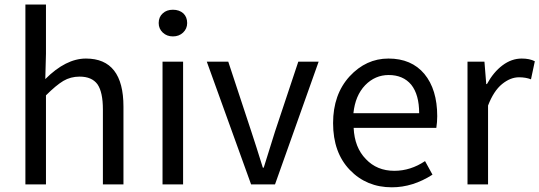

<svg xmlns="http://www.w3.org/2000/svg" viewBox="-20 -797 2332 830"><path d="M178.7 -777.3V-564.5L175.8 -455.1Q264.6 -543.9 351.6 -543.9Q513.7 -543.9 513.7 -335.9V0H424.8V-324.2Q424.8 -398.4 401.4 -432.6Q377 -465.8 324.2 -465.8Q285.2 -465.8 253.9 -447.3Q222.7 -428.7 178.7 -384.8V0H89.8V-777.3Z M727.5 -639.6Q701.2 -639.6 683.6 -656.2Q666 -672.9 666 -697.3Q666 -723.6 683.6 -739.3Q700.2 -754.9 727.5 -754.9Q754.9 -754.9 772.5 -739.3Q789.1 -723.6 789.1 -697.3Q789.1 -672.9 771.5 -656.2Q753.9 -639.6 727.5 -639.6ZM771.5 -530.3V0H682.6V-530.3Z M966.8 -530.3 1066.4 -228.5Q1070.3 -215.8 1088.9 -159.2Q1106.4 -101.6 1116.2 -72.3H1120.1Q1164.1 -211.9 1168.9 -228.5L1269.5 -530.3H1357.4L1168.9 0H1065.4L874 -530.3Z M1673.8 12.7Q1564.5 12.7 1492.2 -62.5Q1419.9 -137.7 1419.9 -264.6Q1419.9 -388.7 1491.2 -466.8Q1562.5 -543.9 1659.2 -543.9Q1758.8 -543.9 1814.5 -477.5Q1870.1 -410.2 1870.1 -294.9Q1870.1 -269.5 1866.2 -244.1H1508.8Q1512.7 -159.2 1561.5 -109.4Q1609.4 -58.6 1684.6 -58.6Q1754.9 -58.6 1817.4 -100.6L1849.6 -42Q1764.6 12.7 1673.8 12.7ZM1792 -307.6Q1792 -387.7 1757.8 -430.7Q1722.7 -472.7 1660.2 -472.7Q1601.6 -472.7 1558.6 -428.7Q1515.6 -383.8 1507.8 -307.6Z M2074.2 -530.3 2082 -433.6H2085Q2113.3 -485.4 2152.3 -514.6Q2191.4 -543.9 2235.4 -543.9Q2269.5 -543.9 2292 -532.2L2275.4 -454.1Q2252.9 -462.9 2223.6 -462.9Q2186.5 -462.9 2150.4 -433.6Q2114.3 -404.3 2089.8 -340.8V0H2001V-530.3Z"/></svg>

Font: Noto Traditional Nushu
Style: Regular
Weight: 400
Designer: LIU Zhao
Foundry: Z&Z Studio
Version: Version 1.001; ttfautohint (v1.8.3) -l 8 -r 50 -G 200 -x 14 